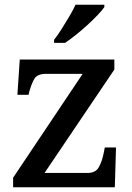

<svg xmlns="http://www.w3.org/2000/svg" viewBox="-20 -786 556 806"><path d="M35 0V-40L327 -476H174Q138 -476 125.5 -457Q113 -438 102 -398L100 -388H53L63 -536H460V-494L167 -60H348Q381 -60 394.5 -83.5Q408 -107 415 -142L420 -167H467L462 0ZM207 -619Q222 -638 238.5 -664Q255 -690 271 -717Q287 -744 297 -766H418V-756Q409 -743 390 -723Q371 -703 347 -681Q323 -659 298.5 -639.5Q274 -620 253 -606H207Z"/></svg>

Font: Noto Serif Thai Medium
Style: Regular
Weight: 500
Version: Version 2.001